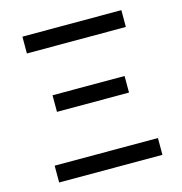

<svg xmlns="http://www.w3.org/2000/svg" viewBox="-100 -750 799 841"><g transform="rotate(-15 300.0 -329.5)"><path d="M75.7 -582.5V-658.7H524.4V-582.5ZM65.9 0V-76.2H534.2V0ZM463.4 -376.5V-301.3H136.7V-376.5Z"/></g></svg>

Font: Cousine
Style: Regular
Weight: 400
Monospace: yes
Designer: Steve Matteson
Foundry: Ascender Corporation
Version: Version 1.20